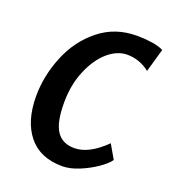

<svg xmlns="http://www.w3.org/2000/svg" viewBox="-110 -649 666 741"><g transform="rotate(20 223.0 -278.0)"><path d="M228 8Q136.5 8 88.8 -51Q41 -110 41 -212.5Q41 -296 75 -378.5Q108.5 -460 173.8 -512Q239 -564 327.5 -564Q357 -564 387.8 -559.8Q418.5 -555.5 437.5 -545.5L410 -449.5Q392 -464.5 368.2 -473.5Q344.5 -482.5 317.5 -482.5Q277.5 -482.5 239 -450Q200.5 -416.5 175.8 -357.5Q151 -298.5 151 -225.5Q151 -144 174.8 -108.8Q198.5 -73.5 247.5 -73.5Q307.5 -73.5 374 -139.5L407 -82.5Q394 -64 363.2 -43Q332.5 -22 295.8 -7Q259 8 228 8Z"/></g></svg>

Font: Merriweather Sans Italic
Style: Regular
Weight: 400
Italic angle: -7.5°
Designer: Eben Sorkin
Foundry: Eben Sorkin
Version: Version 1.008; ttfautohint (v1.7.19-72a1) -l 8 -r 50 -G 200 